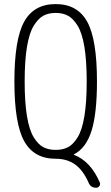

<svg xmlns="http://www.w3.org/2000/svg" viewBox="-20 -760 540 931"><path d="M310.1 -683.6Q285.2 -697.3 250 -697.3Q214.8 -697.3 189.9 -683.6Q165 -669.9 143.6 -635.3Q122.1 -600.6 110.8 -533.2Q99.6 -465.8 99.6 -364.7Q99.6 -263.7 110.8 -196.3Q122.1 -128.9 143.6 -94.2Q165 -59.6 189.9 -46.4Q214.8 -33.2 250 -33.2Q285.2 -33.2 310.1 -46.4Q335 -59.6 356.4 -94.2Q377.9 -128.9 389.2 -196.3Q400.4 -263.7 400.4 -364.7Q400.4 -465.8 389.2 -533.2Q377.9 -600.6 356.4 -635.3Q335 -669.9 310.1 -683.6ZM250 9.8Q144.5 9.8 97.2 -75.7Q49.8 -161.1 49.8 -365.2Q49.8 -569.3 97.2 -654.8Q144.5 -740.2 250 -740.2Q355.5 -740.2 402.8 -654.8Q450.2 -569.3 450.2 -365.2Q450.2 -209 423.8 -125.5Q397.5 -42 338.9 -11.7Q337.9 -11.7 337.9 -10.7Q337.9 -8.8 339.8 -8.8Q419.9 22.5 463.9 125Q467.8 133.8 461.9 142.1Q456.1 150.4 446.3 150.4Q418.9 150.4 409.2 125Q382.8 65.4 344.2 37.6Q305.7 9.8 250 9.8Z"/></svg>

Font: Rounded-L Mgen+ 1mn light
Style: Regular
Weight: 200
Designer: [Source Han Sans]
Ryoko NISHIZUKA  (kana & ideographs); Paul D. Hunt (Latin, Greek & Cyrillic); Wenlong ZHANG  (bopomofo
Version: Version 1.059.20150602